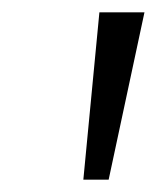

<svg xmlns="http://www.w3.org/2000/svg" viewBox="-20 -725 254 311"><path d="M115 -434 141 -705H214L156 -434Z"/></svg>

Font: Mulish Light
Style: Italic
Weight: 300
Italic angle: -9°
Designer: Vernon Adams
Foundry: Vernon Adams
Version: Version 3.603; ttfautohint (v1.8.3)